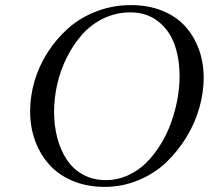

<svg xmlns="http://www.w3.org/2000/svg" viewBox="-20 -731 825 759"><path d="M99.1 -291Q99.1 -351.1 116.7 -411.1Q134.3 -471.2 168.9 -524.9Q203.6 -578.6 251 -620.4Q298.3 -662.1 362.5 -686.5Q426.8 -710.9 498 -710.9Q565.4 -710.9 620.4 -689Q675.3 -667 710.9 -628.2Q746.6 -589.4 765.9 -536.9Q785.2 -484.4 785.2 -422.9Q785.2 -365.7 768.3 -305.7Q751.5 -245.6 717.5 -189.7Q683.6 -133.8 637.5 -89.6Q591.3 -45.4 527.6 -18.8Q463.9 7.8 393.1 7.8Q324.7 7.8 268.6 -15.4Q212.4 -38.6 175.8 -79.1Q139.2 -119.6 119.1 -173.8Q99.1 -228 99.1 -291ZM193.8 -289.1Q193.8 -233.9 206.5 -185.8Q219.2 -137.7 243.9 -100.1Q268.6 -62.5 308.1 -40.8Q347.7 -19 397.9 -19Q443.8 -19 485.1 -37.6Q526.4 -56.2 557.9 -87.4Q589.4 -118.7 614.7 -159.7Q640.1 -200.7 656.5 -246.6Q672.9 -292.5 681.4 -338.9Q689.9 -385.3 689.9 -428.2Q689.9 -499.5 669.7 -555.7Q649.4 -611.8 604.5 -647Q559.6 -682.1 495.1 -682.1Q439.5 -682.1 390.4 -658.7Q341.3 -635.3 305.9 -595.7Q270.5 -556.2 244.9 -505.4Q219.2 -454.6 206.5 -399.2Q193.8 -343.8 193.8 -289.1Z"/></svg>

Font: Dehuti
Style: Bold-Italic
Weight: 700
Version: Version 1.2